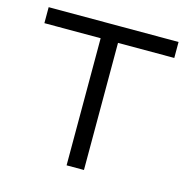

<svg xmlns="http://www.w3.org/2000/svg" viewBox="-94 -710 788 801"><g transform="rotate(15 300.0 -309.0)"><path d="M262.5 0V-618H337.5V0ZM19.5 -549V-618H580.5V-549Z"/></g></svg>

Font: Victor Mono Thin
Style: Regular
Weight: 100
Monospace: yes
Designer: Rune Bjørnerås
Version: Version 1.561;gftools[0.9.30]